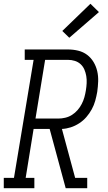

<svg xmlns="http://www.w3.org/2000/svg" viewBox="-50 -997 570 1017"><path d="M-30 0V-55H24L128 -680H81V-735H310Q338 -735 364.5 -728.5Q391 -722 411.5 -706.5Q432 -691 445.5 -668.5Q459 -646 465 -620Q471 -594 470 -566Q469 -538 465 -510Q461 -487 454.5 -463.5Q448 -440 436 -418Q424 -396 407.5 -377Q391 -358 369.5 -344Q348 -330 324.5 -322.5Q301 -315 278 -314L348 -55H412V0H298L213 -314H128L86 -55H132V0ZM138 -369H259Q277 -369 296 -373.5Q315 -378 331.5 -388.5Q348 -399 361 -414Q374 -429 383 -446.5Q392 -464 397 -482Q402 -500 405 -519Q408 -537 409 -556.5Q410 -576 407 -594Q404 -612 397 -628.5Q390 -645 377 -657Q364 -669 346.5 -674.5Q329 -680 310 -680H189ZM317 -797 280 -833 429 -977 474 -933Z"/></svg>

Font: Iosevka Slab Light
Style: Italic
Weight: 300
Italic angle: -9°
Monospace: yes
Designer: Belleve Invis
Foundry: Belleve Invis
Version: Version 11.1.1; ttfautohint (v1.8.3)